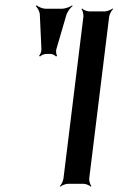

<svg xmlns="http://www.w3.org/2000/svg" viewBox="-20 -692 446 723"><path d="M316 -20 391 -629C392 -638 400 -653 406 -658L404 -660C398 -655 383 -649 374 -649H317C308 -649 293 -655 289 -660L287 -658C291 -653 295 -638 294 -629L219 -20C218 -11 211 4 205 9L207 11C212 6 228 0 237 0H294C303 0 317 6 322 11L324 9C320 4 315 -11 316 -20ZM192 -506 230 -636C234 -648 245 -663 253 -669L252 -672C244 -666 225 -659 213 -659H153C141 -659 124 -666 118 -672L115 -669C121 -663 130 -648 130 -636L136 -506C136 -498 132 -486 127 -482L131 -479C134 -484 147 -489 154 -489H170C177 -489 188 -484 191 -479L195 -482C192 -486 190 -498 192 -506Z"/></svg>

Font: Gamestation Storm Oblique 
Style: Italic
Weight: 400
Designer: Jonas Hecksher
Foundry: Jonas Hecksher, Playtypeª, e-types AS
Version: Version 1.003